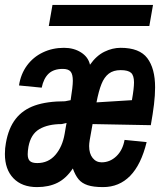

<svg xmlns="http://www.w3.org/2000/svg" viewBox="-31 -756 652 783"><path d="M-11 -128Q-11 -152 -7 -172.5Q3.5 -233.5 32.8 -271Q62 -308.5 111.2 -325.8Q160.5 -343 234 -343L257 -347.5Q266 -403 266 -426.5Q266 -453.5 256.8 -464.2Q247.5 -475 225 -475Q188 -475 167.5 -455.8Q147 -436.5 139 -398.5L46.5 -407.5Q53.5 -454 79 -488.8Q104.5 -523.5 143.8 -542.2Q183 -561 230 -561Q270 -561 299.5 -542.2Q329 -523.5 336 -492Q362 -529 394.8 -545Q427.5 -561 461 -561Q538 -561 569.8 -518.8Q601.5 -476.5 601.5 -400Q601.5 -367.5 597 -330.2Q592.5 -293 584 -245.5L346.5 -250L335 -185.5Q332.5 -170.5 332.5 -160.5Q332.5 -129.5 346.8 -111.8Q361 -94 383.5 -94Q417.5 -94 443.5 -118.8Q469.5 -143.5 477 -185.5L567 -176.5Q544.5 -84.5 499.8 -38.8Q455 7 389 7Q350 7 326.5 -0.8Q303 -8.5 289.5 -24.8Q276 -41 266 -69Q239 -28.5 203.8 -10.8Q168.5 7 120 7Q58.5 7 23.8 -29Q-11 -65 -11 -128ZM232.5 -209.5Q236.5 -234 238.2 -242.8Q240 -251.5 240.5 -254.5L220.5 -250Q165 -250 129.8 -229.5Q94.5 -209 85 -157.5Q82 -139.5 82 -127Q82 -107.5 91 -99.2Q100 -91 121 -91Q166 -91 194.8 -124.2Q223.5 -157.5 232.5 -209.5ZM515.5 -420Q515.5 -448 503.5 -459Q491.5 -470 461 -470Q431.5 -470 412.8 -455.8Q394 -441.5 382.8 -413.2Q371.5 -385 362.5 -338.5L507 -347.5Q515.5 -395.5 515.5 -420ZM183 -736H593L578 -650H168Z"/></svg>

Font: JuliaMono BoldItalic
Style: Regular
Weight: 700
Italic angle: -9°
Monospace: yes
Designer: cormullion
Foundry: corm
Version: Version 0.049; ttfautohint (v1.8.4)